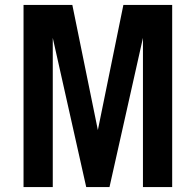

<svg xmlns="http://www.w3.org/2000/svg" viewBox="-20 -755 790 775"><path d="M75 0V-735H272L375 -230L478 -735H675V0H557V-602L422 0H328L193 -602V0Z"/></svg>

Font: Iosevka Aile
Style: Bold
Weight: 700
Designer: Belleve Invis
Foundry: Belleve Invis
Version: Version 28.0.1; ttfautohint (v1.8.4)